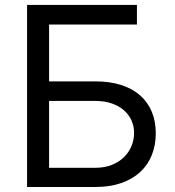

<svg xmlns="http://www.w3.org/2000/svg" viewBox="-20 -747 699 767"><path d="M88.1 -727.3H527V-649.1H176.1V-421.9H360.8Q419.4 -421.9 464.5 -407.3Q509.6 -392.8 540.1 -365.6Q570.7 -338.4 586.5 -300.2Q602.3 -262.1 602.3 -214.5Q602.3 -167.3 586.5 -127.7Q570.7 -88.1 540.1 -59.8Q509.6 -31.6 464.5 -15.8Q419.4 0 360.8 0H88.1ZM360.8 -76.7Q398.1 -76.7 427 -88.4Q456 -100.1 475.7 -119.7Q495.4 -139.2 505.5 -164.2Q515.6 -189.3 515.6 -215.9Q515.6 -242.2 505.5 -265.3Q495.4 -288.4 475.7 -305.9Q456 -323.5 427 -333.6Q398.1 -343.8 360.8 -343.8H176.1V-76.7Z"/></svg>

Font: Fast_Sans
Style: Regular
Weight: 400
Designer: Rasmus Andersson
Foundry: rsms
Version: Version 3.018;git-588b23468